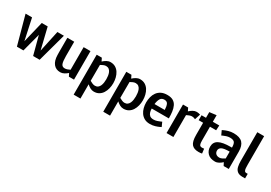

<svg xmlns="http://www.w3.org/2000/svg" viewBox="26 -1708 4109 2915"><g transform="rotate(30 2081.0 -250.0)"><path d="M126 -500 206 -128 296 -500H400L490 -128L570 -500H684L547 0H433L348 -322L263 0H149L12 -500Z M910 8Q834 8 791 -45.5Q748 -99 746 -198L745 -250V-500H865V-250Q865 -155 880.5 -116Q896 -77 941 -77Q963 -77 986 -85Q1009 -93 1030 -104V-500H1150V0H1060L1035 -50Q1009 -27 977 -9.5Q945 8 911 8Q910 8 910 8Z M1469 -78Q1501 -78 1521.5 -94Q1542 -110 1553 -136Q1564 -162 1568 -192Q1572 -222 1572 -250Q1572 -278 1568 -308.5Q1564 -339 1553 -365Q1542 -391 1521.5 -407Q1501 -423 1469 -423Q1448 -423 1424.5 -413Q1401 -403 1379 -390L1378 -111Q1400 -98 1424 -88Q1448 -78 1469 -78ZM1349 -500 1375 -447Q1401 -472 1433 -490Q1465 -508 1499 -508Q1550 -508 1587 -486Q1624 -464 1647.5 -427Q1671 -390 1682.5 -344Q1694 -298 1694 -250Q1694 -202 1682.5 -156Q1671 -110 1647.5 -73Q1624 -36 1587 -14Q1550 8 1499 8Q1465 8 1434.5 -9Q1404 -26 1378 -50V200H1259V-500Z M1988 -78Q2020 -78 2040.5 -94Q2061 -110 2072 -136Q2083 -162 2087 -192Q2091 -222 2091 -250Q2091 -278 2087 -308.5Q2083 -339 2072 -365Q2061 -391 2040.5 -407Q2020 -423 1988 -423Q1967 -423 1943.5 -413Q1920 -403 1898 -390L1897 -111Q1919 -98 1943 -88Q1967 -78 1988 -78ZM1868 -500 1894 -447Q1920 -472 1952 -490Q1984 -508 2018 -508Q2069 -508 2106 -486Q2143 -464 2166.5 -427Q2190 -390 2201.5 -344Q2213 -298 2213 -250Q2213 -202 2201.5 -156Q2190 -110 2166.5 -73Q2143 -36 2106 -14Q2069 8 2018 8Q1984 8 1953.5 -9Q1923 -26 1897 -50V200H1778V-500Z M2481 8Q2425 8 2385 -14Q2345 -36 2319.5 -73Q2294 -110 2282.5 -156Q2271 -202 2271 -250Q2271 -298 2282.5 -344Q2294 -390 2320.5 -427Q2347 -464 2390 -486Q2433 -508 2496 -508Q2560 -508 2598.5 -485Q2637 -462 2657 -420.5Q2677 -379 2684 -325.5Q2691 -272 2691 -210H2391Q2391 -178 2399.5 -147.5Q2408 -117 2430.5 -97.5Q2453 -78 2496 -78Q2527 -78 2557.5 -88Q2588 -98 2608.5 -107.5Q2629 -117 2629 -117L2663 -42Q2663 -42 2637.5 -29.5Q2612 -17 2570.5 -4.5Q2529 8 2481 8ZM2491 -423Q2444 -423 2422.5 -386.5Q2401 -350 2394 -290H2573Q2571 -350 2555.5 -386.5Q2540 -423 2491 -423Z M3041 -398Q3011 -413 2981 -413Q2961 -413 2937.5 -404Q2914 -395 2892 -384V0H2772V-500H2862L2888 -447Q2914 -472 2945.5 -490Q2977 -508 3011 -508H3012Q3028 -508 3044 -504.5Q3060 -501 3073 -497Z M3385 -80 3395 0Q3381 3 3367 4.5Q3353 6 3333 6Q3251 6 3213 -39.5Q3175 -85 3175 -200V-413H3097V-500H3175V-600L3295 -615V-500H3408L3403 -413H3295V-167Q3295 -121 3305 -99Q3315 -77 3348 -77Q3357 -77 3365.5 -78Q3374 -79 3385 -80Z M3568 -153Q3568 -119 3590 -98Q3612 -77 3652 -77Q3672 -77 3696 -88.5Q3720 -100 3743 -115V-235Q3645 -235 3606.5 -214.5Q3568 -194 3568 -153ZM3623 8Q3538 8 3493 -38Q3448 -84 3448 -153Q3448 -233 3514.5 -269Q3581 -305 3718 -305H3743Q3743 -371 3722 -396.5Q3701 -422 3643 -422Q3612 -422 3581 -412Q3550 -402 3530 -392.5Q3510 -383 3510 -383L3475 -458Q3475 -458 3500.5 -470.5Q3526 -483 3568 -495.5Q3610 -508 3658 -508Q3767 -508 3815 -457.5Q3863 -407 3863 -302V0H3773L3746 -52Q3721 -28 3689.5 -10Q3658 8 3623 8Z M4124 -80H4149V0H4104Q4042 0 4010.5 -26.5Q3979 -53 3969 -97.5Q3959 -142 3959 -196V-700H4079V-196Q4079 -166 4081 -139.5Q4083 -113 4092.5 -96.5Q4102 -80 4124 -80Z"/></g></svg>

Font: Epunda Sans SemiBold
Style: Regular
Weight: 600
Designer: Simon Atzbach
Foundry: typofactur
Version: Version 2.204; ttfautohint (v1.8.4.7-5d5b)